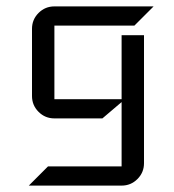

<svg xmlns="http://www.w3.org/2000/svg" viewBox="-20 -370 545 600"><path d="M460 -350 400 -290H150V-60H360V-260H430V140Q430 169 409.5 189.5Q389 210 360 210H70L130 150H360V-51L300 0H150Q121 0 100.5 -20.5Q80 -41 80 -70V-280Q80 -309 100.5 -329.5Q121 -350 150 -350Z"/></svg>

Font: Iceland
Style: Regular
Weight: 400
Designer: Cyreal (www.cyreal.org)
Foundry: Cyreal (www.cyreal.org)
Version: Version 1.001